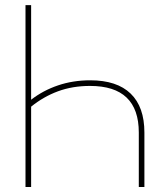

<svg xmlns="http://www.w3.org/2000/svg" viewBox="-20 -748 663 768"><path d="M340.8 -426.8Q447.8 -426.8 502.7 -373.5Q557.6 -320.3 557.6 -217.8V0H535.2V-217.8Q535.2 -404.3 340.3 -404.3Q270 -404.3 211.9 -382.8Q153.8 -361.3 104.5 -321.3V0H82V-727.5H104.5V-349.1Q152.3 -386.2 212.2 -406.5Q272 -426.8 340.8 -426.8Z"/></svg>

Font: Inter Display Thin
Style: Regular
Weight: 100
Designer: Rasmus Andersson
Foundry: rsms
Version: Version 4.000;git-a52131595